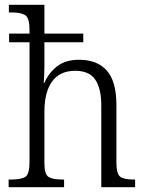

<svg xmlns="http://www.w3.org/2000/svg" viewBox="-20 -780 609 800"><path d="M16 0V-32H28Q69 -32 86 -43.5Q103 -55 103 -105V-604H18V-640H103V-656Q103 -704 86 -716Q69 -728 32 -728H17V-760H165V-640H327V-604H165V-499Q165 -480 164 -460.5Q163 -441 162 -435H165Q182 -475 217 -503Q252 -531 310 -531Q385 -531 425 -486Q465 -441 465 -343V-105Q465 -56 480.5 -44Q496 -32 535 -32H543V0H402V-340Q402 -411 377 -448Q352 -485 293 -485Q230 -485 197.5 -441Q165 -397 165 -313V-102Q165 -54 182 -43Q199 -32 238 -32H247V0Z"/></svg>

Font: Noto Serif Tamil SemiCondensed Light
Style: Regular
Weight: 300
Width: 4
Designer: Indian Type Foundry, Tom Grace, and the Monotype Design Team
Foundry: Monotype Imaging Inc.
Version: Version 2.004; ttfautohint (v1.8.4.7-5d5b)